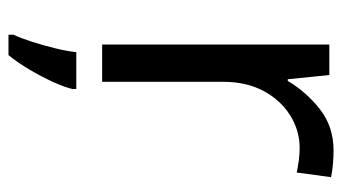

<svg xmlns="http://www.w3.org/2000/svg" viewBox="-197 -389 807 453"><g transform="rotate(90 206.5 -162.5)"><path d="M335 -546Q350 -546 367.5 -544.5Q385 -543 398 -540L387 -459Q374 -462 358.5 -464Q343 -466 329 -466Q288 -466 252 -443.5Q216 -421 194.5 -380.5Q173 -340 173 -286V0H85V-536H157L167 -438H171Q197 -482 238 -514Q279 -546 335 -546ZM190 70Q186 88 173.5 115.5Q161 143 144.5 171Q128 199 110 221H62V209Q70 192 78.5 165.5Q87 139 94 110.5Q101 82 103 61H190Z"/></g></svg>

Font: Noto Sans SignWriting
Style: Regular
Weight: 400
Designer: Monotype Design Team
Foundry: Monotype Imaging Inc.
Version: Version 2.004; ttfautohint (v1.8.4.7-5d5b)